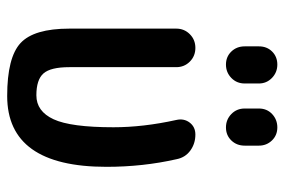

<svg xmlns="http://www.w3.org/2000/svg" viewBox="-150 -640 800 540"><g transform="rotate(90 250.0 -370.0)"><path d="M250 9.8Q141.6 9.8 101.1 -27.8Q60.5 -65.4 60.5 -165V-465.8Q60.5 -488.3 76.2 -503.9Q91.8 -519.5 114.7 -519.5Q137.7 -519.5 153.3 -503.9Q168.9 -488.3 168.9 -465.8V-165Q168.9 -112.3 186.5 -92.3Q204.1 -72.3 248 -72.3Q293 -72.3 315.4 -120.6Q337.9 -168.9 337.9 -289.1Q337.9 -373 317.4 -465.8Q312.5 -487.3 324.7 -503.4Q336.9 -519.5 358.4 -519.5Q383.8 -519.5 403.3 -505.4Q422.9 -491.2 427.7 -466.8Q449.2 -372.1 449.2 -269.5Q449.2 9.8 250 9.8ZM285.2 -698.2Q285.2 -720.7 300.8 -735.4Q316.4 -750 338.4 -750Q360.4 -750 375 -734.9Q389.6 -719.7 389.6 -698.2V-658.2Q389.6 -635.7 375 -620.6Q360.4 -605.5 338.4 -605.5Q316.4 -605.5 300.8 -620.6Q285.2 -635.7 285.2 -658.2ZM110.4 -698.2Q110.4 -720.7 125 -735.4Q139.6 -750 161.6 -750Q183.6 -750 199.2 -734.9Q214.8 -719.7 214.8 -698.2V-658.2Q214.8 -635.7 199.2 -620.6Q183.6 -605.5 161.6 -605.5Q139.6 -605.5 125 -620.6Q110.4 -635.7 110.4 -658.2Z"/></g></svg>

Font: Rounded Mgen+ 1mn medium
Style: Regular
Weight: 500
Designer: [Source Han Sans]
Ryoko NISHIZUKA  (kana & ideographs); Paul D. Hunt (Latin, Greek & Cyrillic); Wenlong ZHANG  (bopomofo
Version: Version 1.059.20150602